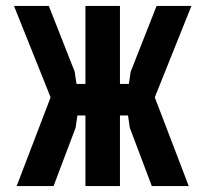

<svg xmlns="http://www.w3.org/2000/svg" viewBox="-20 -625 690 645"><path d="M490 0 416 -196 410 -237H374V-343H413L419 -384L506 -605H623L500 -298L614 0ZM36 0 150 -298 27 -605H144L231 -384L237 -343H276V-237H240L234 -196L160 0ZM267 0V-605H383V0Z"/></svg>

Font: Martian Mono SemiCondensed Medium
Style: Regular
Weight: 500
Width: 4
Designer: Roman Shamin
Foundry: Evil Martians
Version: Version 1.000